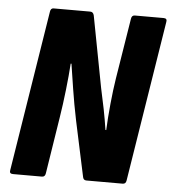

<svg xmlns="http://www.w3.org/2000/svg" viewBox="-49 -700 670 746"><g transform="rotate(5 286.0 -327.5)"><path d="M29 0Q14 0 17 -14L117 -641Q119 -655 130 -655H273Q285 -655 288 -641L341 -363Q350 -323 358 -282.5Q366 -242 372 -202H375Q377 -249 382.5 -305Q388 -361 395 -405L433 -641Q435 -655 447 -655H559Q574 -655 571 -641L471 -14Q469 0 457 0H315Q303 0 301 -14L255 -229Q242 -292 233 -350Q224 -408 218 -447H215Q212 -401 205.5 -343.5Q199 -286 191 -236L156 -14Q154 0 142 0Z"/></g></svg>

Font: Sofia Sans Condensed Black
Style: Italic
Weight: 900
Italic angle: -9°
Version: Version 4.100